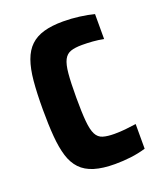

<svg xmlns="http://www.w3.org/2000/svg" viewBox="-105 -587 558 665"><g transform="rotate(-20 174.0 -255.0)"><path d="M206 8Q161 8 130 -1.5Q99 -11 80 -31Q61 -51 51.5 -82Q42 -113 38.5 -156Q35 -199 35 -255Q35 -315 39 -359Q43 -403 54 -433.5Q65 -464 84.5 -482.5Q104 -501 133.5 -509.5Q163 -518 205 -518Q235 -518 265 -514Q295 -510 318 -504V-412Q298 -416 278 -417.5Q258 -419 239 -419Q213 -419 197 -413.5Q181 -408 172.5 -391.5Q164 -375 161 -342.5Q158 -310 158 -255Q158 -200 161 -167Q164 -134 172.5 -117.5Q181 -101 197.5 -96Q214 -91 240 -91Q260 -91 280 -93Q300 -95 320 -98V-7Q293 1 264.5 4.5Q236 8 206 8Z"/></g></svg>

Font: Saira Condensed
Style: Bold
Weight: 700
Width: 3
Designer: Hector Gatti with collaboration of the Omnibus-Type team
Foundry: Omnibus-Type
Version: Version 1.101